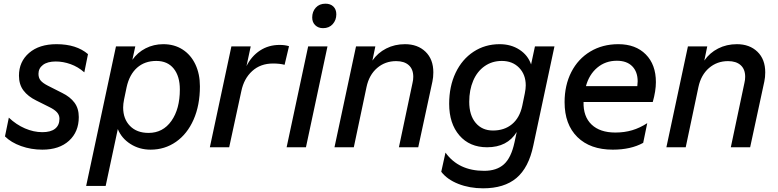

<svg xmlns="http://www.w3.org/2000/svg" viewBox="-20 -800 4226 1043"><path d="M7 -59 28 -161Q68 -123 115.5 -102.5Q163 -82 210 -82Q256 -82 279.5 -101Q303 -120 303 -155Q303 -175 289.5 -190Q276 -205 247 -219L177 -254Q132 -276 107.5 -308.5Q83 -341 83 -389Q83 -465 138 -512.5Q193 -560 287 -560Q395 -560 458 -506L438 -407Q404 -437 363.5 -451.5Q323 -466 283 -466Q238 -466 213.5 -447.5Q189 -429 189 -399Q189 -377 200.5 -363Q212 -349 239 -335L318 -295Q361 -274 384.5 -242.5Q408 -211 408 -164Q408 -84 355 -35.5Q302 13 210 13Q149 13 94.5 -6.5Q40 -26 7 -59Z M610 -548H715L699 -475Q727 -515 771 -537.5Q815 -560 867 -560Q927 -560 972 -531Q1017 -502 1041.5 -450Q1066 -398 1066 -331Q1066 -228 1031.5 -150Q997 -72 936 -29.5Q875 13 798 13Q737 13 688.5 -18Q640 -49 620 -99L554 210H448ZM649 -216Q649 -154 686 -116Q723 -78 787 -78Q865 -78 911 -143Q957 -208 957 -314Q957 -386 923.5 -427.5Q890 -469 829 -469Q766 -469 724.5 -432Q683 -395 668 -327L654 -260Q649 -235 649 -216Z M1237 -548H1342L1319 -441Q1346 -495 1392.5 -525.5Q1439 -556 1499 -556Q1529 -556 1550 -549L1526 -448Q1500 -455 1463 -455Q1395 -455 1350 -414Q1305 -373 1291 -305L1225 0H1120Z M1654 -548H1759L1642 0H1537ZM1676 -705Q1676 -737 1695.5 -758.5Q1715 -780 1748 -780Q1775 -780 1791 -764.5Q1807 -749 1807 -722Q1807 -691 1787.5 -669Q1768 -647 1735 -647Q1709 -647 1692.5 -663Q1676 -679 1676 -705Z M1914 -548H2019L2003 -471Q2032 -513 2078 -536.5Q2124 -560 2180 -560Q2249 -560 2291.5 -519Q2334 -478 2334 -407Q2334 -380 2329 -357L2252 0H2147L2221 -350Q2225 -366 2225 -383Q2225 -424 2200.5 -446Q2176 -468 2132 -468Q2072 -468 2028.5 -430.5Q1985 -393 1971 -327L1902 0H1797Z M2377 133 2400 29Q2471 128 2610 128Q2678 128 2717.5 92.5Q2757 57 2775 -27L2787 -83Q2736 0 2626 0Q2531 0 2475.5 -64.5Q2420 -129 2420 -236Q2420 -331 2455 -404.5Q2490 -478 2552.5 -519Q2615 -560 2694 -560Q2756 -560 2802 -530Q2848 -500 2865 -450L2886 -548H2992L2877 -9Q2852 111 2785.5 167Q2719 223 2604 223Q2531 223 2470 199Q2409 175 2377 133ZM2658 -91Q2720 -91 2761.5 -125.5Q2803 -160 2817 -225L2831 -293Q2836 -318 2836 -336Q2836 -395 2800 -432Q2764 -469 2706 -469Q2653 -469 2612.5 -440.5Q2572 -412 2550.5 -361.5Q2529 -311 2529 -247Q2529 -174 2564 -132.5Q2599 -91 2658 -91Z M3047 -245Q3047 -337 3083.5 -408.5Q3120 -480 3186.5 -520Q3253 -560 3339 -560Q3433 -560 3488 -504.5Q3543 -449 3543 -354Q3543 -306 3526 -246H3150Q3148 -167 3193.5 -123.5Q3239 -80 3323 -80Q3372 -80 3414 -92.5Q3456 -105 3496 -131L3474 -24Q3407 13 3309 13Q3186 13 3116.5 -55.5Q3047 -124 3047 -245ZM3442 -332Q3444 -350 3444 -358Q3444 -410 3414.5 -440Q3385 -470 3331 -470Q3269 -470 3224.5 -432.5Q3180 -395 3163 -332Z M3717 -548H3822L3806 -471Q3835 -513 3881 -536.5Q3927 -560 3983 -560Q4052 -560 4094.5 -519Q4137 -478 4137 -407Q4137 -380 4132 -357L4055 0H3950L4024 -350Q4028 -366 4028 -383Q4028 -424 4003.5 -446Q3979 -468 3935 -468Q3875 -468 3831.5 -430.5Q3788 -393 3774 -327L3705 0H3600Z"/></svg>

Font: Application Medium
Style: Italic
Weight: 500
Italic angle: -12°
Designer: Wei Huang
Foundry: Wei Huang
Version: Version 0.012